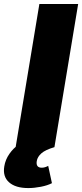

<svg xmlns="http://www.w3.org/2000/svg" viewBox="-78 -748 417 976"><path d="M319.3 -727.5 198.7 0H1.5L122.1 -727.5ZM65.9 208Q1 208 -32 178.7Q-64.9 149.4 -56.2 97.7Q-50.8 63.5 -30.3 34.2Q-9.8 4.9 17.1 -13.2L198.7 0Q152.3 13.7 132.3 31.5Q112.3 49.3 108.9 70.8Q103.5 104.5 134.3 104.5Q149.9 104.5 167 95.2L186 183.1Q163.6 194.8 129.9 201.4Q96.2 208 65.9 208Z"/></svg>

Font: Inter Black
Style: Italic
Weight: 900
Italic angle: -9.39999°
Designer: Rasmus Andersson
Foundry: rsms
Version: Version 4.000;git-a52131595